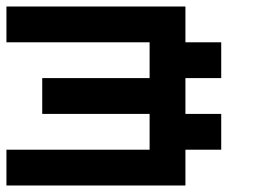

<svg xmlns="http://www.w3.org/2000/svg" viewBox="-20 -798 818 596"><path d="M0 -222.2V-333.3H444.4V-444.4H111.1V-555.6H444.4V-666.7H0V-777.8H555.6V-666.7H666.7V-555.6H555.6V-444.4H666.7V-333.3H555.6V-222.2Z"/></svg>

Font: Pixeloid Sans
Style: Bold
Weight: 700
Monospace: yes
Designer: GGBot
Version: 0.3